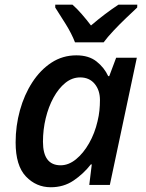

<svg xmlns="http://www.w3.org/2000/svg" viewBox="-20 -786 620 816"><path d="M195.8 9.8Q133.8 9.8 90.1 -36.1Q46.4 -82 46.4 -180.7Q46.4 -251 64.7 -317.1Q83 -383.3 117.2 -436Q151.4 -488.8 198.7 -519.8Q246.1 -550.8 304.7 -550.8Q357.4 -550.8 390.1 -524.9Q422.9 -499 439.9 -462.4H444.3L473.6 -540.5H561.5L446.8 0H359.4L370.1 -87.4H366.2Q334.5 -46.9 292.5 -18.6Q250.5 9.8 195.8 9.8ZM237.8 -83.5Q271.5 -83.5 303 -109.1Q334.5 -134.8 358.6 -177.2Q382.8 -219.7 394.5 -270.5Q400.4 -294.4 402.6 -316.7Q404.8 -338.9 404.8 -360.8Q404.8 -402.8 382.1 -429.9Q359.4 -457 320.8 -457Q286.6 -457 257.8 -433.8Q229 -410.6 207.5 -371.3Q186 -332 174.3 -283.4Q162.6 -234.9 162.6 -183.6Q162.6 -83.5 237.8 -83.5ZM298.8 -606Q284.7 -642.6 259.5 -683.3Q234.4 -724.1 214.8 -753.9V-766.1H288.1Q306.6 -750 327.6 -725.8Q348.6 -701.7 366.7 -677.7Q426.8 -729 483.4 -766.1H563.5L563 -753.9Q544.4 -736.3 516.8 -710.2Q489.3 -684.1 462.9 -656Q436.5 -627.9 420.4 -606Z"/></svg>

Font: Open Sans SemiBold
Style: Italic
Weight: 600
Italic angle: -12°
Designer: Monotype Design Team
Foundry: Monotype Imaging Inc.
Version: Version 3.003; ttfautohint (v1.8.4)